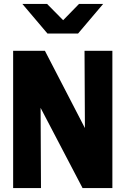

<svg xmlns="http://www.w3.org/2000/svg" viewBox="-20 -959 640 979"><path d="M47 0V-700H209L413 -306L411 -700H553V0H401L187 -409L189 0ZM222 -788 94 -939H220L302 -856L383 -939H506L378 -788Z"/></svg>

Font: Red Hat Mono VF Light
Style: Regular
Weight: 300
Monospace: yes
Designer: Pentagram, MCKL
Foundry: Pentagram, MCKL
Version: Version 1.023